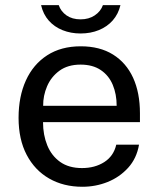

<svg xmlns="http://www.w3.org/2000/svg" viewBox="-20 -704 606 734"><path d="M295 10Q223 10 168 -21.5Q113 -53 82 -112Q51 -171 51 -253.5Q51 -335 79 -396.5Q107 -458 160.2 -492.5Q213.5 -527 288.5 -527Q361.5 -527 412 -495.5Q462.5 -464 488.8 -406.8Q515 -349.5 515 -271V-237H144.5Q144.5 -188 160.8 -148.2Q177 -108.5 210 -85Q243 -61.5 293.5 -61.5Q343 -61.5 378.8 -84.5Q414.5 -107.5 424.5 -151H511.5Q502.5 -98.5 469.8 -62.5Q437 -26.5 391.2 -8.2Q345.5 10 295 10ZM145 -299.5H426Q426 -344 411 -379.8Q396 -415.5 365.2 -436.2Q334.5 -457 288 -457Q239.5 -457 207.5 -433.8Q175.5 -410.5 160 -374.2Q144.5 -338 145 -299.5ZM288 -576Q251 -576 219.5 -588.5Q188 -601 166.5 -625.2Q145 -649.5 137 -684.5H204.5Q212.5 -660.5 234.2 -645.2Q256 -630 288 -630Q319.5 -630 342.2 -645.2Q365 -660.5 373.5 -684.5H440.5Q432.5 -650.5 411.2 -626.2Q390 -602 358.2 -589Q326.5 -576 288 -576Z"/></svg>

Font: Public Sans Thin
Style: Regular
Weight: 400
Version: Version 2.001